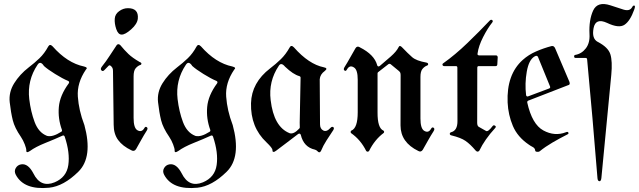

<svg xmlns="http://www.w3.org/2000/svg" viewBox="-20 -735 3178 955"><path d="M290.5 -60.1Q255.4 -43.9 206.1 -24.2Q156.7 -4.4 128.9 16.1Q118.7 22.9 114.3 21.5Q109.9 20 110.8 13.2Q111.3 4.4 103.3 -16.6Q95.2 -37.6 84 -54.2Q52.7 -99.6 43.5 -137.2Q34.2 -174.8 28.3 -226.6Q22.9 -276.4 50.5 -320.8Q78.1 -365.2 123 -399.9Q151.4 -421.4 176.3 -445.3Q201.2 -469.2 219.7 -503.4Q228 -518.6 241.7 -504.4Q314.9 -421.4 397.9 -404.3Q419.4 -398.9 407.2 -388.7Q362.3 -322.8 367.2 -254.2Q372.1 -185.5 398.9 -115.2V-114.7L399.4 -114.3Q443.4 46.4 369.9 118.9Q296.4 191.4 224.1 198.7Q99.1 210.9 58.6 134.3Q49.3 116.7 58.3 101.1Q67.4 85.4 85 82.5Q119.6 76.7 146 127.4Q182.1 200.2 251.5 171.9Q311 147 319.8 85.9Q328.6 24.9 302.2 -54.2Q302.2 -55.2 301.8 -55.7L301.3 -56.2Q298.3 -63.5 290.5 -60.1ZM318.8 -332.5Q291.5 -343.8 253.9 -367.2Q216.3 -390.6 198.7 -406.7L197.8 -407.2Q197.8 -407.7 197.8 -408.2Q180.2 -434.1 166.5 -412.6Q114.7 -335.4 125.5 -242.2Q132.8 -180.2 152.3 -127.9Q171.9 -75.7 212.9 -59.6L213.4 -59.1H213.9Q241.2 -51.8 284.7 -79.6Q289.6 -82 288.1 -88.9Q267.6 -145 272.7 -202.9Q277.8 -260.7 322.3 -320.8Q326.7 -328.6 318.8 -332.5Z M545.4 -114.7 542 -382.3Q542 -391.6 539.1 -397.5Q527.3 -416.5 519 -406.7L499.5 -386.7Q491.7 -377.9 484.6 -384.8Q477.5 -391.6 486.8 -403.8Q508.3 -430.7 525.4 -457.5Q542.5 -484.4 560.5 -510.7Q568.4 -520 578.6 -510.3Q599.1 -485.4 618.7 -466.6Q638.2 -447.8 674.3 -426.8Q684.6 -422.9 683.3 -417.5Q682.1 -412.1 676.8 -411.6Q664.1 -406.7 654.3 -394.8Q644.5 -382.8 644.5 -355V-148.4Q644.5 -98.6 663.1 -87.4Q684.6 -74.7 698.2 -98.1Q703.1 -107.4 710.2 -102.3Q717.3 -97.2 710 -85.4Q695.3 -62.5 682.6 -39.3Q669.9 -16.1 656.7 6.8Q647.5 20.5 633.8 12.7Q589.8 -8.3 567.6 -38.6Q545.4 -68.8 545.4 -114.7ZM616.2 -694.3Q670.4 -694.3 665.5 -642.1Q662.6 -615.7 632.6 -589.1Q602.5 -562.5 585 -563Q567.4 -563 558.1 -590.8Q548.8 -618.7 550.8 -642.1Q552.2 -664.6 572.5 -679.4Q592.8 -694.3 616.2 -694.3Z M1028.3 -60.1Q993.2 -43.9 943.8 -24.2Q894.5 -4.4 866.7 16.1Q856.4 22.9 852.1 21.5Q847.7 20 848.6 13.2Q849.1 4.4 841.1 -16.6Q833 -37.6 821.8 -54.2Q790.5 -99.6 781.2 -137.2Q772 -174.8 766.1 -226.6Q760.7 -276.4 788.3 -320.8Q815.9 -365.2 860.8 -399.9Q889.2 -421.4 914.1 -445.3Q939 -469.2 957.5 -503.4Q965.8 -518.6 979.5 -504.4Q1052.7 -421.4 1135.7 -404.3Q1157.2 -398.9 1145 -388.7Q1100.1 -322.8 1105 -254.2Q1109.9 -185.5 1136.7 -115.2V-114.7L1137.2 -114.3Q1181.2 46.4 1107.7 118.9Q1034.2 191.4 961.9 198.7Q836.9 210.9 796.4 134.3Q787.1 116.7 796.1 101.1Q805.2 85.4 822.8 82.5Q857.4 76.7 883.8 127.4Q919.9 200.2 989.3 171.9Q1048.8 147 1057.6 85.9Q1066.4 24.9 1040 -54.2Q1040 -55.2 1039.6 -55.7L1039.1 -56.2Q1036.1 -63.5 1028.3 -60.1ZM1056.6 -332.5Q1029.3 -343.8 991.7 -367.2Q954.1 -390.6 936.5 -406.7L935.5 -407.2Q935.5 -407.7 935.5 -408.2Q918 -434.1 904.3 -412.6Q852.5 -335.4 863.3 -242.2Q870.6 -180.2 890.1 -127.9Q909.7 -75.7 950.7 -59.6L951.2 -59.1H951.7Q979 -51.8 1022.5 -79.6Q1027.3 -82 1025.9 -88.9Q1005.4 -145 1010.5 -202.9Q1015.6 -260.7 1060.1 -320.8Q1064.5 -328.6 1056.6 -332.5Z M1463.4 -68.8Q1438.5 -49.8 1408.7 -27.1Q1378.9 -4.4 1353.5 14.6Q1344.7 21.5 1339.6 20.5Q1334.5 19.5 1335.4 11.7Q1335.4 1.5 1305.2 -27.3Q1225.6 -102.1 1228.5 -221.7Q1231.4 -324.2 1323.7 -395Q1352.1 -416.5 1376.7 -440.4Q1401.4 -464.4 1420.4 -498.5Q1428.2 -513.7 1441.9 -499.5Q1516.1 -415.5 1590.3 -400.4Q1613.8 -396 1595.2 -381.8Q1572.3 -365.2 1570.3 -340.8V-339.8L1571.8 -116.7Q1571.8 -94.2 1588.1 -85.9Q1604.5 -77.6 1623.5 -98.6Q1630.9 -106.9 1637.5 -102.8Q1644 -98.6 1637.7 -87.9Q1620.1 -61.5 1603.8 -36.1Q1587.4 -10.7 1576.2 16.6L1575.7 17.1Q1568.8 28.3 1559.1 17.1Q1553.7 11.2 1546.4 9.3Q1490.7 -2.9 1476.1 -64.5Q1475.1 -67.4 1471.2 -70.3Q1466.8 -70.8 1463.4 -68.8ZM1468.8 -356.4Q1438.5 -364.7 1397.9 -403.3Q1378.4 -426.8 1366.7 -407.7Q1314.9 -330.6 1326.2 -237.3Q1341.8 -104 1419.9 -72.8Q1420.4 -72.8 1420.9 -72.3Q1440.9 -65.9 1469.2 -96.2Q1471.2 -99.1 1471.2 -101.6Q1470.7 -108.9 1470.7 -124.5L1475.1 -348.6Q1475.1 -354.5 1468.8 -356.4Z M1857.9 -176.3Q1857.4 -97.7 1887.2 -85.4Q1890.6 -83 1890.6 -78.9Q1890.6 -74.7 1887.2 -72.8Q1843.3 -39.6 1815.9 15.6Q1813 19.5 1808.6 19.5Q1804.2 19.5 1801.3 15.6Q1773.9 -39.6 1727.1 -72.3Q1724.1 -74.2 1724.1 -78.6Q1724.1 -83 1727.5 -85.4Q1759.3 -97.7 1759.3 -176.3V-338.4Q1759.3 -388.2 1740.7 -399.4Q1719.2 -413.6 1705.6 -389.2Q1700.2 -378.9 1693.4 -384.3Q1686.5 -389.6 1693.8 -401.4Q1708 -423.8 1720.9 -447.3Q1733.9 -470.7 1747.6 -494.1Q1755.4 -508.3 1769.5 -500L1770 -499.5Q1841.8 -463.4 1856 -411.1Q1856.9 -405.8 1860.8 -404.8Q1864.7 -403.8 1868.7 -406.7Q1895.5 -429.2 1923.8 -454.1Q1952.1 -479 1962.4 -500Q1967.8 -512.7 1980 -499.5Q2009.3 -468.8 2030 -450.7Q2050.8 -432.6 2100.6 -423.8Q2109.4 -421.9 2109.6 -416.3Q2109.9 -410.6 2103.5 -408.7Q2090.8 -403.8 2081.1 -391.8Q2071.3 -379.9 2071.3 -352.1V-145.5Q2071.3 -95.7 2089.8 -84.5Q2111.3 -71.3 2124.5 -95.2Q2129.9 -104.5 2137 -99.4Q2144 -94.2 2136.7 -82.5Q2122.1 -59.6 2109.1 -36.4Q2096.2 -13.2 2083 9.8Q2074.2 23.4 2061 16.1Q1972.2 -26.9 1972.2 -111.3L1972.7 -361.3Q1972.7 -376 1965.3 -380.4H1964.8V-381.3L1923.3 -415.5Q1918 -419.4 1912.1 -416L1861.3 -376.5Q1857.9 -374 1857.9 -370.6Z M2354 -397.9 2353.5 -124.5Q2353.5 -109.4 2360.8 -104.5L2396 -84.5Q2406.2 -75.7 2430.2 -107.9Q2434.6 -114.3 2442.1 -109.9Q2449.7 -105.5 2442.9 -98.1Q2390.6 -41 2364.3 14.2Q2356 24.4 2346.2 14.2Q2318.8 -18.1 2295.4 -34.2Q2272 -50.3 2225.6 -61.5Q2217.8 -63 2217.3 -68.8Q2216.8 -74.7 2223.1 -77.1Q2255.9 -85 2255.4 -133.3L2254.9 -397.5Q2255.4 -406.2 2247.6 -406.2H2189.9Q2183.1 -406.2 2181.2 -411.6Q2179.2 -417 2185.5 -420.9Q2244.1 -462.4 2304.9 -521Q2365.7 -579.6 2415.5 -632.3Q2421.9 -639.2 2428 -635Q2434.1 -630.9 2428.2 -623Q2405.8 -595.2 2383.1 -550.8Q2360.4 -506.3 2355.5 -469.7Q2354.5 -464.8 2356 -462.4Q2358.9 -459.5 2362.8 -459.5H2447.3Q2450.7 -459.5 2453.1 -457Q2455.6 -453.6 2455.6 -450.7L2453.6 -414.1Q2452.6 -406.2 2445.3 -406.2H2360.8Q2354 -406.2 2354 -397.9Z M2642.1 13.7Q2641.1 2 2629.6 -3.9Q2618.2 -9.8 2610.4 -15.6Q2554.2 -53.7 2531 -108.6Q2507.8 -163.6 2504.9 -225.1Q2499 -364.3 2580.1 -437Q2608.9 -462.9 2646.5 -479.2Q2684.1 -495.6 2723.6 -505.9Q2735.8 -508.3 2741.7 -493.7L2812 -328.6Q2816.9 -315.4 2808.6 -312H2807.6L2607.4 -234.4Q2601.6 -231.4 2602.5 -225.1Q2626.5 -116.7 2682.6 -86.2Q2738.8 -55.7 2794.4 -77.1Q2804.2 -81.5 2806.9 -75.7Q2809.6 -69.8 2803.2 -66.9Q2763.7 -46.9 2727.8 -25.9Q2691.9 -4.9 2663.6 18.1Q2659.2 21 2650.6 20Q2642.1 19 2642.1 13.7ZM2596.7 -262.2Q2597.2 -258.3 2600.1 -256.1Q2603 -253.9 2607.4 -255.9L2711.4 -294.9Q2718.8 -297.9 2715.8 -305.2L2656.2 -451.2Q2651.9 -461.9 2638.7 -454.1Q2610.4 -437.5 2600.1 -378.4Q2589.8 -319.3 2596.7 -262.2Z M2892.6 -446.8H2843.3Q2835.9 -446.8 2835.7 -453.9Q2835.4 -460.9 2841.3 -461.9Q2873 -467.3 2894 -494.6Q2915 -522 2912.1 -565.9Q2908.7 -635.3 2930.2 -682.4Q2951.7 -729.5 3016.1 -708.5Q3051.8 -696.3 3081.3 -687.3Q3110.8 -678.2 3123 -697.3Q3128.9 -709 3135.3 -707.3Q3141.6 -705.6 3134.3 -686.5Q3114.7 -631.3 3086.7 -612.1Q3058.6 -592.8 2999.5 -621.1Q2942.4 -647.5 2932.4 -595Q2922.4 -542.5 2953.6 -526.4Q3004.9 -500 3015.9 -465.1Q3026.9 -430.2 3020.5 -362.8L2971.2 150.9Q2969.2 167.5 2960.9 166.3Q2952.6 165 2951.7 149.9Q2939.5 0.5 2926.8 -148.4Q2914.1 -293.5 2900.4 -439Q2899.9 -442.9 2898.4 -444.8Q2897 -446.8 2892.6 -446.8Z"/></svg>

Font: Bertholdr Mainzer Fraktur
Style: Regular
Weight: 400
Designer: Peter Wiegel, original typeface by Carl Albert Fahrenwaldt 1901
Foundry: Peter Wiegel
Version: Version 1.000 2010 initial release